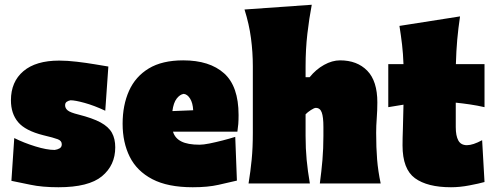

<svg xmlns="http://www.w3.org/2000/svg" viewBox="-20 -772 2078 808"><path d="M226 16Q157 16 108.2 5.5Q59.5 -5 28 -11L40 -191Q80 -171 128.5 -156Q177 -141 210 -141Q222 -142.5 231 -147.8Q240 -153 240 -165Q240 -179.5 223.2 -186Q206.5 -192.5 162 -203Q86.5 -222 56.2 -258Q26 -294 26 -350Q26 -428 78.5 -472.5Q131 -517 229 -517Q263.5 -517 303.5 -512.2Q343.5 -507.5 379 -501.5Q414.5 -495.5 436 -492L423 -306Q376 -328 336 -339Q296 -350 277 -350Q268 -348.5 261 -343.8Q254 -339 254 -329Q254 -316.5 264.8 -307.5Q275.5 -298.5 310 -290Q369.5 -275 403.2 -256.8Q437 -238.5 451 -213.2Q465 -188 465 -152Q465 -76.5 409 -30.2Q353 16 226 16Z M791 16Q686 16 621 -18Q556 -52 526 -112.2Q496 -172.5 496 -251Q496 -329.5 523 -389.8Q550 -450 606.2 -484Q662.5 -518 751 -518Q862 -518 923 -463.5Q984 -409 984 -288Q984 -266.5 982.8 -250.2Q981.5 -234 979 -218H708Q716 -190.5 743 -176.8Q770 -163 820 -163Q835.5 -163 861.8 -168.2Q888 -173.5 917 -181Q946 -188.5 970 -196L977 -12Q944 -4.5 899.5 5.8Q855 16 791 16ZM753 -377Q737 -374.5 723.5 -357Q710 -339.5 705.5 -304.5L793 -308Q791.5 -338.5 780 -357Q768.5 -375.5 753 -377Z M1026 0Q1034.5 -52 1039.2 -101Q1044 -150 1044 -213V-493Q1044 -552.5 1036.2 -611.2Q1028.5 -670 1009 -732L1292 -752Q1281 -694.5 1273.5 -629.8Q1266 -565 1266 -493V-447H1283Q1309.5 -480 1343.8 -499Q1378 -518 1411 -518Q1483 -518 1525.5 -474.5Q1568 -431 1568 -341Q1568 -308 1565.5 -275.2Q1563 -242.5 1563 -213Q1563 -150 1567 -101Q1571 -52 1582 0H1326Q1333 -52 1337 -99.5Q1341 -147 1341 -200V-238Q1341 -279.5 1334 -298.8Q1327 -318 1309 -318Q1302.5 -318 1288.5 -309Q1274.5 -300 1266 -291V-200Q1266 -147 1270.5 -99.5Q1275 -52 1284 0Z M1878 16Q1778.5 16 1726.2 -22.2Q1674 -60.5 1674 -160Q1674 -190 1675.5 -229.2Q1677 -268.5 1678 -331.5L1614 -321V-502H1678Q1676.5 -546 1672 -584.2Q1667.5 -622.5 1661 -663L1916 -703Q1908.5 -652.5 1904.2 -605Q1900 -557.5 1898.5 -502H2019V-321Q1988.5 -328 1958 -332.5Q1927.5 -337 1898 -340V-237Q1898 -200.5 1908.8 -180.8Q1919.5 -161 1945 -161Q1970 -161 2009 -182L2019 -6Q1996 0.5 1955.5 8.2Q1915 16 1878 16Z"/></svg>

Font: Commissioner Flair Black
Style: Regular
Weight: 900
Designer: Kostas Bartsokas
Foundry: Kostas Bartsokas
Version: Version 1.000; ttfautohint (v1.8.3)